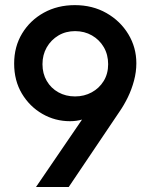

<svg xmlns="http://www.w3.org/2000/svg" viewBox="-20 -748 602 768"><path d="M279.3 -727.5Q350.1 -727.5 405.8 -695.8Q461.4 -664.1 493.4 -611.1Q525.4 -558.1 525.4 -495.1Q525.4 -460.4 516.1 -425.5Q506.8 -390.6 491.5 -359.1Q476.1 -327.6 458.5 -302.2L254.9 0H124L326.7 -296.9L345.7 -290.5Q331.5 -276.9 309.1 -270Q286.6 -263.2 259.8 -263.2Q200.2 -263.2 149.4 -292.5Q98.6 -321.8 67.6 -373.5Q36.6 -425.3 36.6 -493.7Q36.6 -561.5 68.6 -614.3Q100.6 -667 155.5 -697.3Q210.4 -727.5 279.3 -727.5ZM280.3 -623.5Q243.2 -623.5 213.6 -606Q184.1 -588.4 167 -558.6Q149.9 -528.8 149.9 -491.2Q149.9 -453.6 167 -424.3Q184.1 -395 213.6 -378.7Q243.2 -362.3 280.3 -362.3Q316.9 -362.3 346.9 -378.7Q377 -395 394.8 -424.1Q412.6 -453.1 412.6 -491.2Q412.6 -529.3 395.3 -559.1Q377.9 -588.9 347.9 -606.2Q317.9 -623.5 280.3 -623.5Z"/></svg>

Font: Reddit Mono SemiBold
Style: Regular
Weight: 600
Monospace: yes
Designer: Stephen Hutchings
Foundry: Reddit
Version: Version 1.014